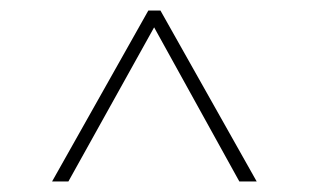

<svg xmlns="http://www.w3.org/2000/svg" viewBox="-20 -868 587 365"><path d="M79 -523 262 -848H285L468 -523H435L273 -816L110 -523Z"/></svg>

Font: Bitter ExtraLight
Style: Regular
Weight: 200
Designer: Sol Matas, and Bitter project Authors
Foundry: Sol Matas
Version: Version 2.001